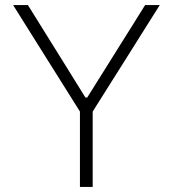

<svg xmlns="http://www.w3.org/2000/svg" viewBox="-20 -733 676 753"><path d="M293.5 0V-295.5L135 -548Q110 -588 86.2 -625.8Q62.5 -663.5 31.5 -713H89.5Q122 -661 145 -624Q168 -587 188.5 -554Q209 -521 234 -481L315 -350.5H322L401 -476.5Q427 -518.5 448.8 -553Q470.5 -587.5 494 -624.8Q517.5 -662 549 -713H606.5Q580 -671 554 -629.8Q528 -588.5 503 -548.5L343.5 -295.5V0Z"/></svg>

Font: Commissioner ExtraLight
Style: Regular
Weight: 200
Designer: Kostas Bartsokas
Foundry: Kostas Bartsokas
Version: Version 1.000; ttfautohint (v1.8.3)